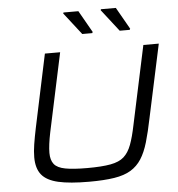

<svg xmlns="http://www.w3.org/2000/svg" viewBox="-59 -952 944 1016"><g transform="rotate(-5 412.5 -444.0)"><path d="M374 8Q271 8 210 -6Q149 -20 122 -53.5Q95 -87 95 -146Q95 -177 101 -215Q107 -253 117 -301L199 -688H280L191 -271Q184 -237 180.5 -210Q177 -183 177 -162Q177 -124 194 -102.5Q211 -81 253.5 -73Q296 -65 370 -65Q447 -65 493.5 -73.5Q540 -82 565 -104.5Q590 -127 605 -167Q620 -207 633 -271L722 -688H804L721 -301Q706 -227 690.5 -174Q675 -121 652.5 -86Q630 -51 595.5 -30Q561 -9 507 -0.5Q453 8 374 8ZM458 -774H405L314 -891L316 -896H395L461 -780ZM657 -774H604L513 -891L515 -896H594L660 -780Z"/></g></svg>

Font: Saira Expanded
Style: Italic
Weight: 400
Width: 7
Italic angle: -12°
Designer: Hector Gatti with collaboration of the Omnibus-Type team
Foundry: Omnibus-Type
Version: Version 1.101